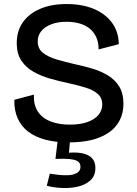

<svg xmlns="http://www.w3.org/2000/svg" viewBox="-20 -693 681 952"><path d="M320 13Q255 13 204.5 -0.5Q154 -14 119.5 -40.5Q85 -67 67.5 -106.5Q50 -146 51 -198L148 -224Q146 -174 167 -141Q188 -108 229.5 -91.5Q271 -75 325 -75Q378 -75 414 -88Q450 -101 468.5 -123.5Q487 -146 487 -175Q487 -208 464.5 -227.5Q442 -247 405 -258.5Q368 -270 322 -280Q275 -290 229 -303Q183 -316 145.5 -337.5Q108 -359 85.5 -393Q63 -427 63 -479Q63 -539 93 -582Q123 -625 178.5 -649Q234 -673 310 -673Q386 -673 443.5 -649.5Q501 -626 534.5 -581.5Q568 -537 569 -474L469 -448Q469 -482 457.5 -508Q446 -534 425 -551Q404 -568 375 -576.5Q346 -585 309 -585Q266 -585 234 -572.5Q202 -560 184.5 -538.5Q167 -517 167 -488Q167 -452 192.5 -431.5Q218 -411 260 -398.5Q302 -386 350 -375Q393 -366 435.5 -353.5Q478 -341 513.5 -320Q549 -299 570.5 -265Q592 -231 592 -178Q592 -120 561.5 -77Q531 -34 471 -10.5Q411 13 320 13ZM212 228 227 168Q244 171 269.5 174Q295 177 320 175.5Q345 174 362 164Q379 154 379 134Q379 126 375.5 118Q372 110 360.5 104Q349 98 324 95.5Q299 93 255 95L267 -5H328L322 64Q367 61 396 69Q425 77 439 94.5Q453 112 453 139Q453 179 428 201.5Q403 224 365.5 232.5Q328 241 286.5 239Q245 237 212 228Z"/></svg>

Font: Bricolage Grotesque 96pt ExtraBold Medium
Style: Regular
Weight: 500
Version: Version 1.001;gftools[0.9.33.dev8+g029e19f]